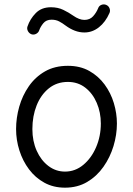

<svg xmlns="http://www.w3.org/2000/svg" viewBox="-20 -825 606 874"><path d="M289.1 -525.4Q344.7 -525.4 386.5 -502Q428.2 -478.5 456.3 -440.2Q484.4 -401.9 498.3 -355.5Q512.2 -309.1 512.2 -262.7Q512.2 -211.4 496.6 -159.9Q481 -108.4 450.9 -65.7Q420.9 -22.9 377 3.2Q333 29.3 275.9 29.3Q223.1 29.3 181.9 6.6Q140.6 -16.1 112.1 -54.2Q83.5 -92.3 68.4 -139.9Q53.2 -187.5 53.2 -237.3Q53.2 -288.6 67.6 -339.4Q82 -390.1 111.3 -432.4Q140.6 -474.6 184.8 -500Q229 -525.4 289.1 -525.4ZM289.1 -452.1Q238.8 -452.1 202.4 -422.9Q166 -393.6 146.7 -345Q127.4 -296.4 127.4 -237.3Q127.4 -182.6 147 -138.9Q166.5 -95.2 200.2 -69.6Q233.9 -43.9 275.9 -43.9Q322.3 -43.9 359.1 -74.5Q396 -105 417.5 -155Q439 -205.1 439 -262.7Q439 -313.5 420.4 -356.7Q401.9 -399.9 368.2 -426Q334.5 -452.1 289.1 -452.1ZM123.5 -668.9Q112.8 -672.9 107.2 -683.3Q101.6 -693.8 105 -704.1Q116.7 -738.8 142.8 -765.4Q168.9 -792 211.9 -792Q243.7 -792 268.3 -780Q293 -768.1 313 -753.9Q340.8 -734.4 364.3 -734.4Q388.7 -734.4 403.6 -750.7Q418.5 -767.1 426.8 -787.6Q430.7 -798.8 441.9 -803Q453.1 -807.1 463.4 -802.7Q474.1 -798.3 478.5 -787.4Q482.9 -776.4 478.5 -766.1Q460.4 -724.6 430.4 -700.9Q400.4 -677.2 364.3 -677.2Q341.8 -677.2 320.6 -685.3Q299.3 -693.4 278.8 -708.5Q264.2 -719.7 249.3 -727.5Q234.4 -735.4 214.8 -735.4Q190.4 -735.4 177.2 -719.2Q164.1 -703.1 158.7 -687.5Q155.3 -676.8 144.8 -671.1Q134.3 -665.5 123.5 -668.9Z"/></svg>

Font: Mikhak-DS2-FD Regular
Style: Regular
Weight: 400
Designer: Amin Abedi
Version: Version 3.4